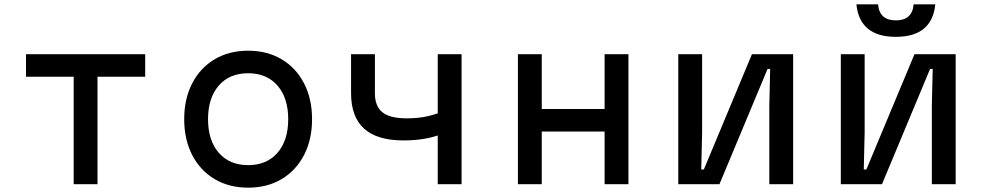

<svg xmlns="http://www.w3.org/2000/svg" viewBox="-20 -850 4540 886"><path d="M320 -496H100V-600H650V-496H430V0H320Z M830 -300Q830 -394 867 -465.5Q904 -537 970.5 -576.5Q1037 -616 1125 -616Q1213 -616 1279.5 -576.5Q1346 -537 1383 -465.5Q1420 -394 1420 -300Q1420 -206 1383 -134.5Q1346 -63 1279.5 -23.5Q1213 16 1125 16Q1037 16 970.5 -23.5Q904 -63 867 -134.5Q830 -206 830 -300ZM1310 -300Q1310 -398 1260.5 -455Q1211 -512 1125 -512Q1039 -512 989.5 -455Q940 -398 940 -300Q940 -202 989.5 -145Q1039 -88 1125 -88Q1211 -88 1260.5 -145Q1310 -202 1310 -300Z M1842 -202Q1720 -202 1660 -256.5Q1600 -311 1600 -420V-600H1710V-420Q1710 -360 1744.5 -332Q1779 -304 1856 -304Q1898 -304 1931.5 -309.5Q1965 -315 2000 -327V-600H2110V0H2000V-225Q1933 -202 1842 -202Z M2370 -600H2480V-347H2770V-600H2880V0H2770V-243H2480V0H2370Z M3110 -600H3220V-240L3216 -68H3228L3450 -600H3640V0H3530V-360L3534 -532H3522L3300 0H3110Z M3860 -600H3970V-240L3966 -68H3978L4200 -600H4390V0H4280V-360L4284 -532H4272L4050 0H3860ZM4114 -756Q4152 -756 4172.5 -774.5Q4193 -793 4196 -830H4296Q4289 -756 4243.5 -718Q4198 -680 4114 -680Q4030 -680 3984.5 -718Q3939 -756 3932 -830H4032Q4035 -793 4055.5 -774.5Q4076 -756 4114 -756Z"/></svg>

Font: Martian Mono Custom sWd Rg
Style: Regular
Weight: 400
Width: 6
Monospace: yes
Designer: Alex Havermale
Foundry: Evil Martians
Version: Version 1.000